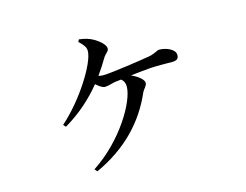

<svg xmlns="http://www.w3.org/2000/svg" viewBox="-89 -721 1179 919"><g transform="rotate(-15 500.0 -261.5)"><path d="M288 55C443 -16 541 -122 598 -253C606 -270 621 -279 621 -295C621 -310 597 -331 562 -347C599 -351 638 -355 663 -357C699 -359 743 -358 770 -358C797 -358 802 -370 802 -385C802 -413 757 -431 725 -431C711 -431 702 -418 667 -412C627 -405 473 -382 435 -382C427 -382 419 -383 411 -385C429 -410 445 -435 461 -462C472 -480 488 -486 488 -501C488 -520 457 -546 432 -559C414 -569 392 -575 366 -578L360 -567C383 -545 393 -532 393 -514C393 -455 295 -297 187 -202L198 -190C276 -236 336 -291 385 -351C399 -338 416 -326 428 -326C443 -326 459 -332 478 -336L511 -340C523 -331 529 -318 529 -301C529 -227 429 -57 277 42Z"/></g></svg>

Font: Noto Serif HK Medium
Style: Regular
Weight: 500
Designer: Ryoko NISHIZUKA 西塚涼子 (kana & ideographs); Frank Grießhammer (Latin, Greek & Cyrillic); Wenlong ZHANG 张文龙 (bopomofo); San
Foundry: Adobe
Version: Version 2.001;hotconv 1.1.0;makeotfexe 2.6.0